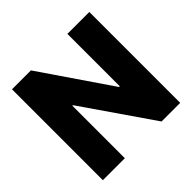

<svg xmlns="http://www.w3.org/2000/svg" viewBox="-179 -907 1086 1086"><g transform="rotate(-45 364.5 -363.5)"><path d="M498.5 -727.1H673.8V0H524.9L235.4 -419.9H231V0H55.2V-727.1H206.5L492.7 -308.1H498.5Z"/></g></svg>

Font: My Font
Style: Regular
Weight: 500
Designer: Rasmus Andersson
Foundry: rsms
Version: Version 0.001